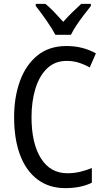

<svg xmlns="http://www.w3.org/2000/svg" viewBox="-20 -963 542 993"><path d="M325 -648Q264 -648 223.5 -609Q183 -570 163 -504Q143 -438 143 -357Q143 -222 191.5 -144.5Q240 -67 329 -67Q363 -67 394.5 -74.5Q426 -82 455 -94V-18Q398 10 318 10Q234 10 174.5 -34.5Q115 -79 84 -161Q53 -243 53 -358Q53 -461 83.5 -544.5Q114 -628 174 -676.5Q234 -725 324 -725Q408 -725 476 -687L444 -614Q418 -629 388.5 -638.5Q359 -648 325 -648ZM266 -783Q249 -816 220 -857.5Q191 -899 165 -932V-943H215Q236 -926 260 -901Q284 -876 307 -850Q333 -879 353.5 -899Q374 -919 400 -943H450V-932Q434 -912 414 -886Q394 -860 376 -833Q358 -806 347 -783Z"/></svg>

Font: Noto Sans Bengali UI Condensed
Style: Regular
Weight: 400
Width: 3
Designer: Jelle Bosma - Monotype Design Team
Foundry: Monotype Imaging Inc.
Version: Version 2.003; ttfautohint (v1.8.4.7-5d5b)